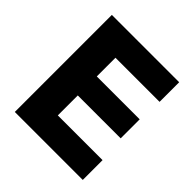

<svg xmlns="http://www.w3.org/2000/svg" viewBox="-174 -767 894 894"><g transform="rotate(45 273.0 -319.5)"><path d="M57.8 0V-639H210.8V0ZM103.3 0V-130.3H505.4V0ZM147.5 -261.7V-386.9H493.3V-261.7ZM103.1 -509.9V-639H501.2V-509.9Z"/></g></svg>

Font: Anek Odia Medium
Style: Regular
Weight: 500
Designer: Yesha Goshar & Mahesh Sahu (Odia), Yesha Goshar (Latin)
Foundry: Ek Type
Version: Version 1.003